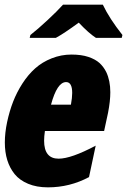

<svg xmlns="http://www.w3.org/2000/svg" viewBox="-40 -785 539 814"><path d="M227.1 -765.1H396Q423.8 -706.5 479 -636.7L476.1 -624.5H366.7Q336.4 -644 293.9 -689Q230.5 -642.6 196.8 -624.5H85.9L88.9 -636.7Q120.1 -661.1 161.4 -699.5Q202.6 -737.8 227.1 -765.1ZM163.1 9.3Q115.2 9.3 79.1 -5.9Q43 -21 22 -46.9Q-19.5 -98.6 -19.5 -180.7Q-19.5 -221.7 -9.8 -267.6Q0 -313.5 15.6 -353.8Q31.2 -394 55.2 -431.2Q79.1 -468.3 109.1 -495.1Q139.2 -522 179.4 -537.8Q219.7 -553.7 262.5 -553.7Q305.2 -553.7 334.7 -543.7Q364.3 -533.7 381.6 -518.1Q398.9 -502.4 410.2 -480Q427.7 -443.4 427.7 -394Q427.7 -356 418 -306.6L401.4 -229.5H150.4Q147 -206.5 147 -188.5Q147 -112.3 208.5 -112.3Q261.7 -112.3 365.7 -167.5L337.4 -34.2Q255.9 9.3 163.1 9.3ZM266.1 -391.1Q266.1 -437 240.2 -437Q202.1 -437 176.3 -341.3H260.7Q266.1 -371.1 266.1 -391.1Z"/></svg>

Font: Open Sans Hebrew Condensed Extra Bold
Style: Italic
Weight: 800
Width: 3
Italic angle: -12°
Foundry: Ascender Corporation, Yanek Iontef
Version: Version 2.001;PS 002.001;hotconv 1.0.70;makeotf.lib2.5.58329